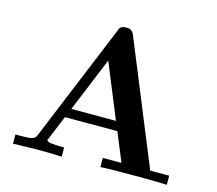

<svg xmlns="http://www.w3.org/2000/svg" viewBox="-100 -823 1069 948"><g transform="rotate(15 434.5 -349.0)"><path d="M41 0V-46.9H62Q113.8 -46.9 127.9 -52Q142.1 -57.1 147 -69.8L395 -671.9Q398.9 -683.1 401.9 -687.5Q404.8 -691.9 412.4 -695.1Q419.9 -698.2 434.1 -698.2Q445.3 -698.2 450.2 -697Q455.1 -695.8 462.2 -689.9Q469.2 -684.1 474.1 -671.9L730 -46.9H827.1V0Q792 -2.9 664.1 -2.9Q525.9 -2.9 487.8 0V-46.9H583L522.9 -192.9H254.9L205.1 -71.8Q201.2 -67.9 201.2 -60.1Q201.2 -46.9 290 -46.9V0Q252.9 -2.9 158.2 -2.9Q154.8 -2.9 41 0ZM274.9 -240.2H502.9L389.2 -518.1Z"/></g></svg>

Font: CMU Serif
Style: Bold
Weight: 700
Version: Version 0.7.0